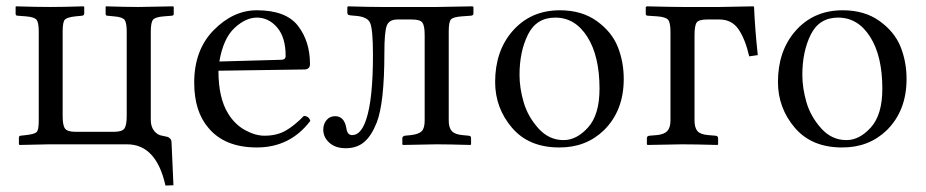

<svg xmlns="http://www.w3.org/2000/svg" viewBox="-20 -451 2893 600"><path d="M376 -352.1Q376 -380.9 368.9 -389.4Q361.8 -397.9 335.9 -399.9L314.9 -401.9Q310.1 -402.8 310.1 -407.2V-429.2L311 -431.2Q373 -429.2 413.1 -429.2L521 -431.2L522.9 -429.2V-407.2Q522.9 -402.3 517.1 -401.9L492.2 -399.9Q466.3 -397.9 458.7 -389.9Q451.2 -381.8 451.2 -352.1V-76.2Q451.2 -55.2 461.7 -42Q472.2 -28.8 486.8 -26.9Q498 -24.9 502.9 -23.4Q507.8 -22 512 -17.6Q516.1 -13.2 516.1 -4.9L522 127.9L497.1 128.9Q468.3 0 377 0H133.8L41 2L39.1 0V-21Q39.1 -25.9 43.9 -26.9L61 -28.8Q87.9 -31.7 94.5 -38.3Q101.1 -44.9 101.1 -73.2V-353Q101.1 -380.9 94 -389.4Q86.9 -397.9 61 -399.9L35.2 -401.9Q29.3 -401.9 28.8 -407.2V-429.2L29.8 -431.2Q94.7 -429.2 137.2 -429.2Q178.2 -429.2 241.2 -431.2L243.2 -429.2V-408.2Q243.2 -403.3 236.8 -401.9L215.8 -399.9Q189.9 -397 182.9 -389.9Q175.8 -382.8 175.8 -353V-87.9Q175.8 -59.1 183.3 -49.1Q190.9 -39.1 215.8 -39.1H335.9Q361.8 -39.1 368.9 -49.6Q376 -60.1 376 -87.9Z M665.5 -258.8 858.9 -264.2Q873 -264.2 872.6 -276.9Q872.6 -334 846.2 -365Q819.8 -396 782.7 -396Q747.6 -396 712.6 -363.3Q677.7 -330.6 665.5 -258.8ZM929.7 -88.9Q945.8 -87.9 949.7 -73.2Q886.7 9.8 782.7 9.8Q682.6 9.8 631.8 -50.8Q586.9 -102.5 586.9 -192.9Q586.9 -294.9 647.9 -356.9Q709 -418.9 782.7 -418.9Q873.5 -418.9 911.1 -370.4Q948.7 -321.8 948.7 -251Q948.7 -233.9 930.7 -233.9L662.6 -230Q662.6 -145 692.9 -96.2Q713.9 -62 745.8 -44.4Q777.8 -26.9 806.6 -26.9Q844.7 -26.9 872.3 -42.5Q899.9 -58.1 929.7 -88.9Z M990.2 -45.9Q990.2 -63 1000.2 -75.4Q1010.3 -87.9 1027.3 -87.9Q1056.2 -87.9 1062.5 -49.8Q1065.4 -28.8 1080.6 -28.8Q1108.4 -28.8 1124.5 -78.1Q1145.5 -141.1 1145.5 -278.8Q1145.5 -359.9 1136.5 -379.9Q1127.4 -399.9 1086.4 -401.9Q1073.2 -402.8 1069.3 -404.3Q1065.4 -405.8 1065.4 -413.1V-429.2L1068.4 -431.2Q1131.3 -429.2 1171.4 -429.2H1345.2L1456.5 -431.2L1459.5 -429.2V-409.2Q1459.5 -402.3 1451.2 -401.9L1423.3 -399.9Q1395.5 -397.9 1388.9 -389.9Q1382.3 -381.8 1382.3 -353V-74.2Q1382.3 -52.2 1391.8 -41.5Q1401.4 -30.8 1425.3 -28.8L1444.3 -26.9Q1452.1 -26.9 1452.1 -19V0L1450.2 2Q1382.3 0 1343.3 0L1239.3 2L1237.3 0V-19Q1237.3 -24.9 1245.1 -26.9L1264.2 -28.8Q1289.1 -31.7 1298.1 -41.3Q1307.1 -50.8 1307.1 -74.2V-341.8Q1307.1 -369.6 1300.3 -379.9Q1293.5 -390.1 1267.1 -390.1H1222.2Q1195.3 -390.1 1188.2 -369.6Q1181.2 -349.1 1181.2 -286.1Q1181.2 -128.9 1157.2 -67.9Q1141.1 -26.9 1118.2 -7.3Q1095.2 12.2 1060.5 12.2Q1028.3 12.2 1009.3 -4.9Q990.2 -22 990.2 -45.9Z M1527.3 -194.8Q1527.3 -290 1580.1 -352.1Q1637.2 -418.9 1729.5 -418.9Q1798.3 -418.9 1845.2 -385Q1892.1 -351.1 1910.6 -304.4Q1929.2 -257.8 1929.2 -204.1Q1929.2 -105 1867.2 -43.9Q1811 10.3 1727.5 9.8Q1632.3 9.8 1579.8 -52Q1527.3 -113.8 1527.3 -194.8ZM1715.3 -396Q1656.2 -396 1629.9 -343Q1603.5 -290 1603.5 -216.8Q1603.5 -175.8 1616.5 -131.3Q1629.4 -86.9 1662.4 -50Q1695.3 -13.2 1741.2 -13.2Q1782.2 -13.2 1817.9 -53Q1853.5 -92.8 1853.5 -173.8Q1853.5 -275.9 1815.4 -335.9Q1777.3 -396 1715.3 -396Z M2075.2 -74.2V-352.1Q2075.2 -380.9 2067.6 -389.4Q2060.1 -397.9 2034.2 -399.9L2004.4 -401.9Q1998.5 -401.9 1998 -407.2V-429.2L2001.5 -431.2Q2083.5 -429.2 2113.3 -429.2H2229L2334.5 -431.2L2336.4 -429.2Q2339.4 -358.4 2348.1 -278.8L2321.3 -274.9Q2309.1 -328.1 2288.1 -359.1Q2267.1 -390.1 2228 -390.1H2189.5Q2164.6 -390.1 2157.5 -381.1Q2150.4 -372.1 2150.4 -340.8V-74.2Q2150.4 -52.2 2159.4 -41.5Q2168.5 -30.8 2193.4 -28.8L2216.3 -26.9Q2224.1 -25.9 2224.1 -19V0L2222.2 2Q2150.4 0 2111.3 0L2003.4 2L2001.5 0V-19Q2001.5 -25.9 2009.3 -26.9L2032.2 -28.8Q2055.2 -30.8 2065.2 -41.5Q2075.2 -52.2 2075.2 -74.2Z M2411.1 -194.8Q2411.1 -290 2463.9 -352.1Q2521 -418.9 2613.3 -418.9Q2682.1 -418.9 2729 -385Q2775.9 -351.1 2794.4 -304.4Q2813 -257.8 2813 -204.1Q2813 -105 2751 -43.9Q2694.8 10.3 2611.3 9.8Q2516.1 9.8 2463.6 -52Q2411.1 -113.8 2411.1 -194.8ZM2599.1 -396Q2540 -396 2513.7 -343Q2487.3 -290 2487.3 -216.8Q2487.3 -175.8 2500.2 -131.3Q2513.2 -86.9 2546.1 -50Q2579.1 -13.2 2625 -13.2Q2666 -13.2 2701.7 -53Q2737.3 -92.8 2737.3 -173.8Q2737.3 -275.9 2699.2 -335.9Q2661.1 -396 2599.1 -396Z"/></svg>

Font: Linux Libertine Display
Style: Regular
Weight: 400
Designer: Philipp H. Poll
Foundry: Philipp H. Poll
Version: Version 5.0.9